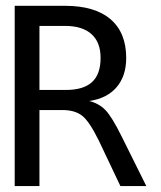

<svg xmlns="http://www.w3.org/2000/svg" viewBox="-20 -624 540 644"><path d="M279.3 -285.2Q311.5 -277.3 333.5 -254.9Q355.5 -232.4 388.7 -165L470.7 0H383.8L311.5 -152.3Q279.3 -217.8 254.9 -236.3Q230.5 -254.9 189.5 -254.9H112.3V0H29.3V-604.5H198.2Q297.9 -604.5 350.6 -559.6Q403.3 -514.6 403.3 -429.7Q403.3 -369.1 371.1 -331.5Q338.9 -293.9 279.3 -285.2ZM112.3 -537.1V-322.3H201.2Q259.8 -322.3 288.6 -348.6Q317.4 -375 317.4 -429.7Q317.4 -482.4 286.6 -509.8Q255.9 -537.1 198.2 -537.1Z"/></svg>

Font: BabelStone Pseudographica Colour
Style: Regular
Weight: 400
Designer: Andrew West
Foundry: BabelStone
Version: Version 16.0.0